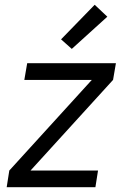

<svg xmlns="http://www.w3.org/2000/svg" viewBox="-20 -785 540 805"><path d="M8 0 19 -70 365 -450H82L94 -520H466L454 -450L108 -70H391L380 0ZM281 -580 236 -620 377 -765 430 -715Z"/></svg>

Font: Iosevka
Style: Italic
Weight: 400
Italic angle: -9°
Monospace: yes
Designer: Belleve Invis
Foundry: Belleve Invis
Version: Version 32.5.0; ttfautohint (v1.8.4)